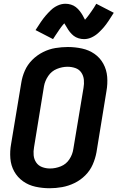

<svg xmlns="http://www.w3.org/2000/svg" viewBox="-20 -993 625 1021"><path d="M244 8Q277 8 310.5 2Q344 -4 376 -19.5Q408 -35 433.5 -60.5Q459 -86 473 -118Q487 -150 493 -183L546 -508Q553 -547 550 -584.5Q547 -622 529.5 -654Q512 -686 482.5 -706.5Q453 -727 416 -735Q379 -743 341 -743Q308 -743 274.5 -737.5Q241 -732 209 -716Q177 -700 151.5 -674.5Q126 -649 112 -617Q98 -585 93 -552L39 -227Q32 -189 35 -151Q38 -113 55.5 -81.5Q73 -50 102.5 -29Q132 -8 169 0Q206 8 244 8ZM246 -97Q224 -97 204 -104.5Q184 -112 172.5 -129Q161 -146 159 -167Q157 -188 161 -210L214 -535Q219 -563 236.5 -589Q254 -615 282.5 -626.5Q311 -638 339 -638Q361 -638 381 -631Q401 -624 412.5 -607Q424 -590 426 -568.5Q428 -547 424 -525L370 -201Q366 -172 349 -146Q332 -120 303.5 -108.5Q275 -97 246 -97ZM427 -785Q448 -785 468 -794.5Q488 -804 504 -819Q520 -834 532 -848Q544 -862 557 -881.5Q570 -901 585 -925L492 -973Q486 -962 480 -953Q474 -944 468.5 -936Q463 -928 458 -921Q453 -914 448.5 -908Q444 -902 441 -898.5Q438 -895 432 -888Q426 -900 419.5 -911.5Q413 -923 403.5 -935Q394 -947 383 -955.5Q372 -964 357.5 -968.5Q343 -973 328 -973Q307 -973 286.5 -963.5Q266 -954 250.5 -939Q235 -924 223 -910Q211 -896 197.5 -876.5Q184 -857 169 -833L262 -785Q269 -796 275 -805Q281 -814 286.5 -822Q292 -830 296.5 -837Q301 -844 306 -850Q311 -856 313.5 -859.5Q316 -863 322 -869Q329 -859 335.5 -847Q342 -835 351.5 -823Q361 -811 372 -802.5Q383 -794 397.5 -789.5Q412 -785 427 -785Z"/></svg>

Font: Iosevka Sparkle
Style: Bold Italic
Weight: 700
Italic angle: -9°
Designer: Belleve Invis
Foundry: Belleve Invis
Version: Version 4.5.0; ttfautohint (v1.8.3)